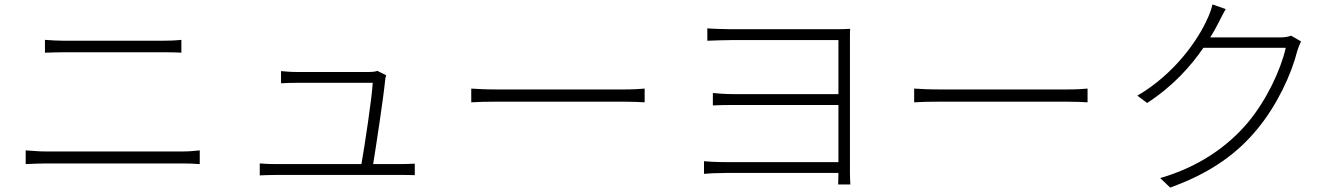

<svg xmlns="http://www.w3.org/2000/svg" viewBox="-20 -815 6040 867"><path d="M183 -635V-577C212 -578 238 -579 270 -579C315 -579 660 -579 707 -579C739 -579 772 -579 799 -577V-635C772 -632 741 -631 707 -631C659 -631 321 -631 270 -631C239 -631 212 -633 183 -635ZM96 -136V-74C127 -75 154 -77 189 -77C243 -77 748 -77 803 -77C828 -77 856 -76 882 -74V-136C856 -133 830 -131 803 -131C748 -131 243 -131 189 -131C154 -131 127 -134 96 -136Z M1153 -77V-23C1178 -24 1199 -25 1227 -25C1276 -25 1728 -25 1788 -25C1806 -25 1836 -25 1853 -24V-76C1834 -75 1805 -74 1785 -74H1665C1679 -160 1712 -378 1719 -451C1719 -458 1721 -468 1724 -475L1684 -495C1678 -492 1662 -490 1648 -490C1589 -490 1348 -490 1317 -490C1292 -490 1271 -492 1249 -494V-439C1271 -440 1290 -441 1318 -441C1344 -441 1593 -441 1663 -441C1661 -384 1626 -151 1612 -74H1227C1199 -74 1176 -75 1153 -77Z M2108 -415V-353C2135 -355 2180 -356 2235 -356C2283 -356 2724 -356 2790 -356C2836 -356 2873 -354 2891 -353V-415C2871 -413 2841 -411 2789 -411C2724 -411 2282 -411 2235 -411C2176 -411 2134 -413 2108 -415Z M3159 -87V-30C3178 -32 3216 -34 3258 -34H3766L3765 18H3820C3819 2 3818 -13 3818 -34C3818 -145 3818 -598 3818 -637C3818 -661 3818 -673 3819 -685C3804 -684 3786 -683 3758 -683C3658 -683 3334 -683 3284 -683C3260 -683 3192 -685 3174 -687V-631C3191 -632 3260 -634 3284 -634C3334 -634 3729 -634 3766 -634V-390H3294C3256 -390 3219 -393 3199 -395V-339C3221 -340 3256 -341 3296 -341H3766V-83H3257C3215 -83 3178 -85 3159 -87Z M4108 -415V-353C4135 -355 4180 -356 4235 -356C4283 -356 4724 -356 4790 -356C4836 -356 4873 -354 4891 -353V-415C4871 -413 4841 -411 4789 -411C4724 -411 4282 -411 4235 -411C4176 -411 4134 -413 4108 -415Z M5515 -774 5455 -795C5451 -774 5439 -744 5432 -730C5392 -639 5287 -483 5116 -383L5160 -350C5276 -425 5357 -516 5414 -599H5786C5763 -498 5699 -363 5616 -263C5523 -152 5390 -60 5219 -11L5264 32C5451 -35 5571 -126 5659 -234C5747 -341 5811 -478 5838 -585C5841 -596 5849 -616 5855 -628L5810 -654C5798 -649 5782 -646 5758 -646H5445C5459 -668 5471 -690 5481 -710C5490 -727 5503 -754 5515 -774Z"/></svg>

Font: Noto Sans KR Light
Style: Regular
Weight: 300
Designer: Ryoko NISHIZUKA 西塚涼子 (kana, bopomofo & ideographs); Paul D. Hunt (Latin, Greek & Cyrillic); Sandoll Communications 산돌커뮤니
Foundry: Adobe
Version: Version 2.004;hotconv 1.0.118;makeotfexe 2.5.65603